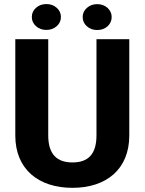

<svg xmlns="http://www.w3.org/2000/svg" viewBox="-20 -901 702 931"><path d="M447.8 -244.1C447.8 -152.3 406.2 -113.3 331.5 -113.3C256.8 -113.3 213.9 -152.3 213.9 -244.1V-710.9H54.2V-244.1C54.2 -79.1 168 9.8 331.5 9.8C494.1 9.8 606.9 -79.1 606.9 -244.1V-710.9H447.8ZM134.3 -818.4C134.3 -800.8 141.1 -786.1 154.8 -773.9C168.5 -761.7 185.1 -755.9 204.6 -755.9C224.6 -755.9 241.2 -761.7 254.9 -773.9C268.6 -786.1 275.4 -800.8 275.4 -818.4C275.4 -836.4 268.6 -851.1 254.9 -863.3C241.2 -875.5 224.6 -881.3 204.6 -881.3C185.1 -881.3 168.5 -875.5 154.8 -863.3C141.1 -851.1 134.3 -836.4 134.3 -818.4ZM380.9 -818.4C380.9 -800.3 387.7 -785.6 401.4 -773.4C415 -761.2 431.6 -755.4 451.2 -755.4C471.2 -755.4 487.8 -761.2 501.5 -773.4C514.6 -785.6 521.5 -800.3 521.5 -818.4C521.5 -835.9 514.6 -850.6 501.5 -862.8C487.8 -875 471.2 -880.9 451.2 -880.9C431.6 -880.9 415 -875 401.4 -862.8C387.7 -850.6 380.9 -835.9 380.9 -818.4Z"/></svg>

Font: Vazirmatn ExtraBold
Style: Regular
Weight: 800
Designer: Saber Rastikerdar
Foundry: Saber Rastikerdar
Version: Version 33.003